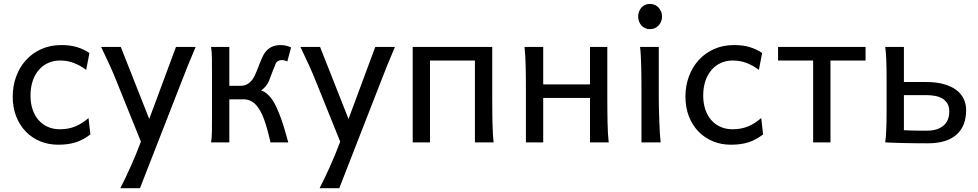

<svg xmlns="http://www.w3.org/2000/svg" viewBox="-20 -743 5103 1002"><path d="M429.7 -378.4Q396.5 -402.8 363.8 -415Q331.1 -427.2 293 -427.2Q260.3 -427.2 232.2 -414.8Q204.1 -402.3 183.3 -378.9Q162.6 -355.5 150.9 -321.3Q139.2 -287.1 139.2 -244.1Q139.2 -204.6 149.9 -172.4Q160.6 -140.1 180.7 -116.9Q200.7 -93.8 229 -81.1Q257.3 -68.4 293 -68.4Q337.4 -68.4 373.5 -83.5Q409.7 -98.6 441.9 -127L451.7 -41.5Q433.1 -27.3 414.8 -17.3Q396.5 -7.3 376.5 -0.7Q356.4 5.9 333.5 9Q310.5 12.2 283.2 12.2Q233.9 12.2 190.9 -5.1Q147.9 -22.5 115.7 -55.2Q83.5 -87.9 64.9 -134.3Q46.4 -180.7 46.4 -239.3Q46.4 -294.4 64.2 -343.3Q82 -392.1 115 -428.7Q147.9 -465.3 195.1 -486.6Q242.2 -507.8 300.3 -507.8Q349.1 -507.8 384.5 -496.3Q419.9 -484.9 446.8 -466.3Z M710.4 239.3H607.9Q621.6 212.9 635.5 183.6Q649.4 154.3 662.8 124.3Q676.3 94.2 688.5 64.7Q700.7 35.2 710.9 7.8L715.3 -3.9L585.9 -324.7Q572.8 -357.9 554 -399.4Q535.2 -440.9 507.8 -498H610.4L758.8 -122.1L898.4 -498H1001Q976.6 -441.4 960.2 -400.1Q943.8 -358.9 930.7 -325.2Z M1176.8 -295.4H1237.8Q1246.1 -295.4 1255.4 -297.6Q1264.6 -299.8 1273.9 -305.7Q1283.2 -311.5 1292 -321.3Q1300.8 -331.1 1308.6 -346.7Q1314.9 -359.4 1321.8 -377L1335.4 -412.1Q1342.3 -429.7 1349.6 -445.6Q1356.9 -461.4 1364.7 -471.2Q1378.9 -489.3 1398.4 -498.5Q1418 -507.8 1445.3 -507.8Q1459.5 -507.8 1473.6 -504.4Q1487.8 -501 1499 -495.6L1479.5 -422.4Q1473.6 -424.8 1466.1 -427.2Q1458.5 -429.7 1450.2 -429.7Q1440.9 -429.7 1431.9 -425Q1422.9 -420.4 1418.5 -410.2Q1411.6 -394.5 1402.8 -371.1Q1394 -347.7 1384.3 -322.3Q1377.4 -305.7 1366.9 -293Q1356.4 -280.3 1342.8 -271Q1357.9 -266.6 1373.3 -253.7Q1388.7 -240.7 1401.4 -222.2Q1414.6 -202.1 1426 -176.3Q1437.5 -150.4 1447.8 -121.3Q1458 -92.3 1467 -61.3Q1476.1 -30.3 1484.4 0H1391.6Q1382.8 -38.6 1374.5 -68.6Q1366.2 -98.6 1357.4 -122.1Q1348.6 -145.5 1339.1 -162.6Q1329.6 -179.7 1318.4 -192.9Q1306.2 -207 1289.3 -215.8Q1272.5 -224.6 1252.4 -224.6H1176.8V0H1081.5Q1085.4 -20.5 1085.9 -59.3Q1086.4 -98.1 1086.4 -148.9V-349.1Q1086.4 -399.9 1085.9 -438.7Q1085.4 -477.5 1081.5 -498H1176.8Z M1750.5 239.3H1647.9Q1661.6 212.9 1675.5 183.6Q1689.5 154.3 1702.9 124.3Q1716.3 94.2 1728.5 64.7Q1740.7 35.2 1751 7.8L1755.4 -3.9L1626 -324.7Q1612.8 -357.9 1594 -399.4Q1575.2 -440.9 1547.9 -498H1650.4L1798.8 -122.1L1938.5 -498H2041Q2016.6 -441.4 2000.2 -400.1Q1983.9 -358.9 1970.7 -325.2Z M2548.8 -239.3Q2548.8 -203.6 2549.1 -168.9Q2549.3 -134.3 2550 -103Q2550.8 -71.8 2552.2 -45.4Q2553.7 -19 2556.2 0H2458.5V-427.2H2224.1V0H2133.8V-498H2548.8Z M2724.6 -258.8Q2724.6 -294.4 2724.4 -329.1Q2724.1 -363.8 2723.4 -394.8Q2722.7 -425.8 2721.2 -452.4Q2719.7 -479 2717.3 -498H2814.9V-302.7H3059.1V-498H3149.4V-239.3Q3149.4 -203.6 3149.7 -168.9Q3149.9 -134.3 3150.6 -103Q3151.4 -71.8 3152.8 -45.4Q3154.3 -19 3156.7 0H3059.1V-231.9H2814.9V0H2724.6Z M3310.5 -656.7Q3310.5 -670.4 3314.9 -682.4Q3319.3 -694.3 3327.4 -703.4Q3335.4 -712.4 3346.7 -717.5Q3357.9 -722.7 3371.6 -722.7Q3385.3 -722.7 3397 -717.5Q3408.7 -712.4 3417 -703.4Q3425.3 -694.3 3430.2 -682.4Q3435.1 -670.4 3435.1 -656.7Q3435.1 -643.1 3430.2 -631.1Q3425.3 -619.1 3417 -610.1Q3408.7 -601.1 3397 -595.9Q3385.3 -590.8 3371.6 -590.8Q3357.9 -590.8 3346.7 -595.9Q3335.4 -601.1 3327.4 -610.1Q3319.3 -619.1 3314.9 -631.1Q3310.5 -643.1 3310.5 -656.7ZM3418 -231.9Q3418 -208.5 3418.7 -176.5Q3419.4 -144.5 3420.7 -111.8Q3421.9 -79.1 3423.6 -49.3Q3425.3 -19.5 3427.7 0H3327.6V-258.8Q3327.6 -294.4 3327.4 -329.1Q3327.1 -363.8 3326.4 -394.8Q3325.7 -425.8 3324.2 -452.4Q3322.8 -479 3320.3 -498H3418Z M3940.4 -378.4Q3907.2 -402.8 3874.5 -415Q3841.8 -427.2 3803.7 -427.2Q3771 -427.2 3742.9 -414.8Q3714.8 -402.3 3694.1 -378.9Q3673.3 -355.5 3661.6 -321.3Q3649.9 -287.1 3649.9 -244.1Q3649.9 -204.6 3660.6 -172.4Q3671.4 -140.1 3691.4 -116.9Q3711.4 -93.8 3739.7 -81.1Q3768.1 -68.4 3803.7 -68.4Q3848.1 -68.4 3884.3 -83.5Q3920.4 -98.6 3952.6 -127L3962.4 -41.5Q3943.8 -27.3 3925.5 -17.3Q3907.2 -7.3 3887.2 -0.7Q3867.2 5.9 3844.2 9Q3821.3 12.2 3793.9 12.2Q3744.6 12.2 3701.7 -5.1Q3658.7 -22.5 3626.5 -55.2Q3594.2 -87.9 3575.7 -134.3Q3557.1 -180.7 3557.1 -239.3Q3557.1 -294.4 3575 -343.3Q3592.8 -392.1 3625.7 -428.7Q3658.7 -465.3 3705.8 -486.6Q3752.9 -507.8 3811 -507.8Q3859.9 -507.8 3895.3 -496.3Q3930.7 -484.9 3957.5 -466.3Z M4497.1 -427.2H4314V0H4223.6V-427.2H4040.5V-498H4497.1Z M4606.9 -342.3Q4606.9 -367.2 4606.4 -390.9Q4606 -414.6 4605 -435.1Q4604 -455.6 4602.8 -471.7Q4601.6 -487.8 4599.6 -498H4697.3V-314.9H4814.5Q4866.7 -314.9 4905.5 -304Q4944.3 -293 4970.2 -273.7Q4996.1 -254.4 5009 -227.5Q5022 -200.7 5022 -168.5Q5022 -127.4 5009.8 -95.5Q4997.6 -63.5 4972.7 -41Q4947.8 -18.6 4910.2 -6.8Q4872.6 4.9 4821.8 4.9Q4795.9 4.9 4765.4 4.6Q4734.9 4.4 4704.8 3.7Q4674.8 2.9 4647.2 2.2Q4619.6 1.5 4599.6 0Q4601.6 -10.3 4602.8 -26.4Q4604 -42.5 4605 -63Q4606 -83.5 4606.4 -107.2Q4606.9 -130.9 4606.9 -156.2ZM4697.3 -63.5Q4709.5 -62.5 4724.4 -62.3Q4739.3 -62 4755.1 -61.5Q4771 -61 4786.6 -61H4816.9Q4872.1 -61 4903.1 -86.9Q4934.1 -112.8 4934.1 -161.1Q4934.1 -185.5 4924.6 -201.9Q4915 -218.3 4898.7 -228.3Q4882.3 -238.3 4860.6 -242.4Q4838.9 -246.6 4814.5 -246.6H4697.3Z"/></svg>

Font: Andika FrenchTight
Style: Regular
Weight: 400
Designer: Victor Gaultney, Annie Olsen, Julie Remington, Don Collingsworth, Eric Hays, Becca Hirsbrunner
Foundry: SIL International
Version: Version 5.000 ; Dig1 Dig4Opn Dig7 LnSpcTght